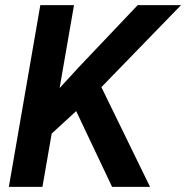

<svg xmlns="http://www.w3.org/2000/svg" viewBox="-20 -731 728 751"><path d="M269.5 -710.9 146 0H14.6L137.7 -710.9ZM688 -710.9 349.1 -361.8 157.7 -186V-326.2L291 -471.2L518.6 -710.9ZM418.5 0 258.3 -337.9 361.8 -420.4 566.9 0Z"/></svg>

Font: Roboto SemiBold
Style: Italic
Weight: 600
Designer: Christian Robertson
Foundry: Google
Version: Version 3.009; 2024